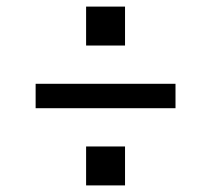

<svg xmlns="http://www.w3.org/2000/svg" viewBox="-20 -631 640 582"><path d="M241 -493V-611H359V-493ZM88 -303V-377H512V-303ZM241 -69V-187H359V-69Z"/></svg>

Font: Monocode
Style: Regular
Weight: 400
Designer: Belleve Invis
Foundry: Belleve Invis
Version: Version 16.1.0; ttfautohint (v1.8.4)